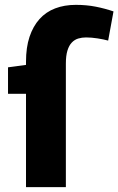

<svg xmlns="http://www.w3.org/2000/svg" viewBox="-20 -770 487 790"><path d="M251 -508V0H87V-384H13V-493L87 -503V-516Q87 -575 101.5 -618.5Q116 -662 142.5 -691.5Q169 -721 207 -735.5Q245 -750 292 -750Q336 -750 374 -742.5Q412 -735 447 -723L425 -603Q407 -608 381.5 -612Q356 -616 334 -616Q317 -616 302 -611.5Q287 -607 275.5 -595Q264 -583 257.5 -562Q251 -541 251 -508Z"/></svg>

Font: Georama ExtraCondensed Thin
Style: Bold
Weight: 700
Version: Version 1.001